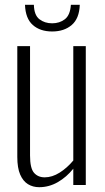

<svg xmlns="http://www.w3.org/2000/svg" viewBox="-20 -770 435 799"><path d="M143 9Q117 9 96.5 -3.5Q76 -16 64 -43.5Q52 -71 52 -117V-578H105V-123Q105 -70 121.5 -51Q138 -32 166 -32Q197 -32 228 -51.5Q259 -71 285 -102V-578H337V0H285V-68Q257 -33 220.5 -12Q184 9 143 9ZM197 -639Q147 -639 116.5 -666Q86 -693 84 -750H121Q122 -707 144 -690Q166 -673 197 -673Q228 -673 250 -690Q272 -707 275 -750H312Q310 -693 278.5 -666Q247 -639 197 -639Z"/></svg>

Font: Oswald ExtraLight
Style: Regular
Weight: 250
Designer: Vernon Adams
Foundry: Vernon Adams
Version: Version 4.100; ttfautohint (v1.8.1.43-b0c9)